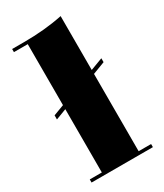

<svg xmlns="http://www.w3.org/2000/svg" viewBox="-180 -791 728 854"><g transform="rotate(-30 184.0 -364.0)"><path d="M343 -466V-446L36 -329V-350ZM91 -25V-684H20V-700H80Q189 -700 280 -719V-25H344V-9H29V-25Z"/></g></svg>

Font: Elsie Black
Style: Regular
Weight: 900
Designer: Alejandro Inler
Foundry: Alejandro Inler
Version: 1.002